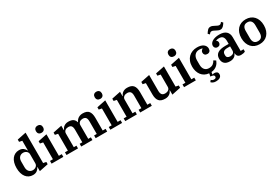

<svg xmlns="http://www.w3.org/2000/svg" viewBox="100 -2107 5330 3661"><g transform="rotate(-30 2765.0 -276.0)"><path d="M252 12Q204 12 165.5 -7Q127 -26 99.5 -61.5Q72 -97 57.5 -147.5Q43 -198 43 -261Q43 -324 57.5 -374.5Q72 -425 99.5 -460.5Q127 -496 165.5 -515Q204 -534 252 -534Q309 -534 344 -507Q379 -480 394 -445H399V-657L335 -670V-720L530 -760V-91L594 -78V-28L399 12V-78H394Q379 -42 343.5 -15Q308 12 252 12ZM295 -70Q337 -70 368 -95.5Q399 -121 399 -165V-357Q399 -401 368 -426.5Q337 -452 295 -452Q245 -452 214 -418Q183 -384 183 -322V-200Q183 -138 214 -104Q245 -70 295 -70Z M793 -605Q756 -605 735.5 -626Q715 -647 715 -681V-686Q715 -720 735.5 -741Q756 -762 793 -762Q830 -762 850.5 -741Q871 -720 871 -686V-681Q871 -647 850.5 -626Q830 -605 793 -605ZM664 -60H728V-431L664 -444V-494L859 -534V-60H923V0H664Z M993 -60H1057V-431L993 -444V-494L1186 -534V-437H1191Q1198 -456 1210.5 -473.5Q1223 -491 1241 -504.5Q1259 -518 1283.5 -526Q1308 -534 1339 -534Q1405 -534 1442 -509Q1479 -484 1493 -434H1497Q1505 -453 1518.5 -471Q1532 -489 1551.5 -503Q1571 -517 1596.5 -525.5Q1622 -534 1655 -534Q1747 -534 1785.5 -485.5Q1824 -437 1824 -340V-60H1888V0H1635V-60H1693V-334Q1693 -393 1672 -419.5Q1651 -446 1603 -446Q1585 -446 1567.5 -441Q1550 -436 1536.5 -425.5Q1523 -415 1514.5 -398.5Q1506 -382 1506 -360V-60H1564V0H1317V-60H1375V-334Q1375 -393 1354.5 -419.5Q1334 -446 1287 -446Q1268 -446 1250 -441Q1232 -436 1218.5 -425.5Q1205 -415 1196.5 -398.5Q1188 -382 1188 -360V-60H1246V0H993Z M2087 -605Q2050 -605 2029.5 -626Q2009 -647 2009 -681V-686Q2009 -720 2029.5 -741Q2050 -762 2087 -762Q2124 -762 2144.5 -741Q2165 -720 2165 -686V-681Q2165 -647 2144.5 -626Q2124 -605 2087 -605ZM1958 -60H2022V-431L1958 -444V-494L2153 -534V-60H2217V0H1958Z M2286 -60H2350V-431L2286 -444V-494L2479 -534V-437H2484Q2491 -456 2503.5 -473.5Q2516 -491 2534.5 -504.5Q2553 -518 2577 -526Q2601 -534 2632 -534Q2727 -534 2767 -485.5Q2807 -437 2807 -340V-60H2871V0H2615V-60H2676V-334Q2676 -393 2654 -419.5Q2632 -446 2583 -446Q2564 -446 2546 -441Q2528 -436 2513.5 -425.5Q2499 -415 2490 -399Q2481 -383 2481 -361V-60H2542V0H2286Z M3164 12Q3069 12 3029 -36.5Q2989 -85 2989 -182V-431L2925 -444V-494L3120 -534V-188Q3120 -129 3142 -102.5Q3164 -76 3213 -76Q3232 -76 3250 -81Q3268 -86 3282.5 -96.5Q3297 -107 3306 -123Q3315 -139 3315 -161V-431L3250 -444V-494L3446 -534V-91L3510 -78V-28L3317 12V-85H3312Q3305 -66 3292.5 -48.5Q3280 -31 3261.5 -17.5Q3243 -4 3219 4Q3195 12 3164 12Z M3710 -605Q3673 -605 3652.5 -626Q3632 -647 3632 -681V-686Q3632 -720 3652.5 -741Q3673 -762 3710 -762Q3747 -762 3767.5 -741Q3788 -720 3788 -686V-681Q3788 -647 3767.5 -626Q3747 -605 3710 -605ZM3581 -60H3645V-431L3581 -444V-494L3776 -534V-60H3840V0H3581Z M4167 210Q4123 210 4098 196Q4073 182 4062 168L4091 133Q4101 145 4116 152.5Q4131 160 4151 160Q4173 160 4186 150.5Q4199 141 4199 121Q4199 108 4188 95Q4177 82 4139 78L4116 76L4129 11Q4075 6 4034 -16.5Q3993 -39 3965.5 -75Q3938 -111 3923.5 -158.5Q3909 -206 3909 -262Q3909 -326 3929 -377Q3949 -428 3984 -462.5Q4019 -497 4067 -515.5Q4115 -534 4171 -534Q4260 -534 4309 -497Q4358 -460 4358 -403Q4358 -367 4338.5 -346Q4319 -325 4284 -325Q4249 -325 4230.5 -344Q4212 -363 4212 -393Q4212 -417 4224.5 -434Q4237 -451 4255 -459V-464Q4244 -469 4228.5 -472Q4213 -475 4187 -475Q4124 -475 4087 -433Q4050 -391 4050 -319V-224Q4050 -153 4084 -114Q4118 -75 4178 -75Q4235 -75 4268.5 -101Q4302 -127 4319 -164L4367 -134Q4358 -110 4343 -85.5Q4328 -61 4305 -40.5Q4282 -20 4250.5 -6Q4219 8 4179 11L4170 58L4173 62Q4194 56 4216 56Q4248 56 4269 72Q4290 88 4290 123Q4290 147 4280 163.5Q4270 180 4252.5 190.5Q4235 201 4213 205.5Q4191 210 4167 210Z M4589 12Q4508 12 4469 -27Q4430 -66 4430 -135Q4430 -211 4485.5 -250Q4541 -289 4659 -289H4730V-352Q4730 -413 4705 -444.5Q4680 -476 4623 -476Q4579 -476 4555 -463V-459Q4565 -453 4574.5 -440.5Q4584 -428 4584 -406Q4584 -377 4566.5 -358.5Q4549 -340 4515 -340Q4486 -340 4467.5 -359Q4449 -378 4449 -409Q4449 -433 4462.5 -455.5Q4476 -478 4503 -495.5Q4530 -513 4569.5 -523.5Q4609 -534 4661 -534Q4761 -534 4811 -488.5Q4861 -443 4861 -361V-59H4925V-9Q4910 1 4885 6.5Q4860 12 4834 12Q4784 12 4762 -12.5Q4740 -37 4740 -75V-78H4735Q4728 -61 4717 -45Q4706 -29 4689 -16.5Q4672 -4 4647.5 4Q4623 12 4589 12ZM4640 -68Q4680 -68 4705 -87Q4730 -106 4730 -151V-235H4673Q4613 -235 4587.5 -213.5Q4562 -192 4562 -152V-134Q4562 -100 4583.5 -84Q4605 -68 4640 -68ZM4733 -602Q4711 -602 4690 -611Q4669 -620 4648 -631Q4627 -642 4606.5 -652Q4586 -662 4569 -662Q4553 -662 4542 -656Q4531 -650 4511 -624L4479 -657Q4504 -697 4528.5 -722.5Q4553 -748 4591 -748Q4613 -748 4634 -739Q4655 -730 4676 -719Q4697 -708 4717.5 -698Q4738 -688 4755 -688Q4771 -688 4782 -694Q4793 -700 4813 -726L4845 -693Q4832 -673 4820 -656.5Q4808 -640 4795 -628Q4782 -616 4767 -609Q4752 -602 4733 -602Z M5242 -54Q5296 -54 5322.5 -87Q5349 -120 5349 -180V-342Q5349 -402 5322.5 -435Q5296 -468 5242 -468Q5188 -468 5161.5 -435Q5135 -402 5135 -342V-180Q5135 -120 5161.5 -87Q5188 -54 5242 -54ZM5242 12Q5186 12 5140.5 -6.5Q5095 -25 5062.5 -60.5Q5030 -96 5012 -146.5Q4994 -197 4994 -261Q4994 -325 5012 -375.5Q5030 -426 5062.5 -461.5Q5095 -497 5140.5 -515.5Q5186 -534 5242 -534Q5298 -534 5343.5 -515.5Q5389 -497 5421.5 -461.5Q5454 -426 5472 -375.5Q5490 -325 5490 -261Q5490 -197 5472 -146.5Q5454 -96 5421.5 -60.5Q5389 -25 5343.5 -6.5Q5298 12 5242 12Z"/></g></svg>

Font: IBM Plex Serif SemiBold
Style: Regular
Weight: 600
Designer: Mike Abbink, Paul van der Laan, Pieter van Rosmalen
Foundry: Bold Monday
Version: Version 2.5